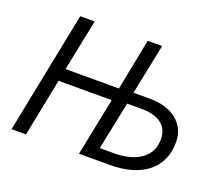

<svg xmlns="http://www.w3.org/2000/svg" viewBox="-111 -814 1112 972"><g transform="rotate(20 445.0 -328.0)"><path d="M34.8 0 166.1 -656.3H244L187.6 -379.5H475.3L529.6 -656.3H607.4L551.9 -384.6H638.1Q732.5 -384.6 786.2 -340.1Q840 -295.6 840 -223.2Q840 -166.1 819.3 -123.8Q798.7 -81.6 761.5 -54.2Q724.3 -26.7 674.5 -13.4Q624.7 0 566.4 0H398.3L461.2 -311.5H174.8L112.7 0ZM487.5 -62.8H564.5Q624.7 -62.8 669.2 -79.9Q713.8 -97 738.3 -129.9Q762.9 -162.8 762.9 -210.6Q762.9 -263.8 725.9 -292.8Q688.9 -321.8 618 -321.8H540.5Z"/></g></svg>

Font: Source Sans Variable
Style: Italic
Weight: 200
Italic angle: -11°
Designer: Paul D. Hunt
Foundry: Adobe Systems Incorporated
Version: Version 3.006;hotconv 1.0.111;makeotfexe 2.5.65597